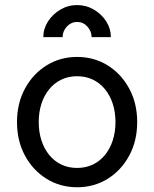

<svg xmlns="http://www.w3.org/2000/svg" viewBox="-20 -748 624 777"><path d="M136.7 -253.9Q136.7 -294.4 147.7 -328.1Q158.7 -361.8 179.2 -387Q199.7 -412.1 228.3 -425.8Q256.8 -439.5 292 -439.5Q327.1 -439.5 355.7 -425.8Q384.3 -412.1 404.8 -387Q425.3 -361.8 436.3 -328.1Q447.3 -294.4 447.3 -253.9Q447.3 -213.9 436.3 -179.9Q425.3 -146 404.8 -120.8Q384.3 -95.7 355.7 -82Q327.1 -68.4 292 -68.4Q256.8 -68.4 228.3 -82Q199.7 -95.7 179.2 -120.8Q158.7 -146 147.7 -179.9Q136.7 -213.9 136.7 -253.9ZM48.8 -253.9Q48.8 -177.7 81.1 -118.2Q113.3 -58.6 168.5 -24.4Q223.6 9.8 292 9.8Q360.8 9.8 415.8 -24.4Q470.7 -58.6 502.9 -118.2Q535.2 -177.7 535.2 -253.9Q535.2 -330.1 502.9 -389.6Q470.7 -449.2 415.8 -483.4Q360.8 -517.6 292 -517.6Q223.6 -517.6 168.5 -483.4Q113.3 -449.2 81.1 -389.6Q48.8 -330.1 48.8 -253.9ZM292 -727.5Q328.6 -727.5 359.9 -709.2Q391.1 -690.9 409.9 -661.4Q428.7 -631.8 428.7 -597.7H350.6Q350.6 -622.1 333.5 -640.6Q316.4 -659.2 292 -659.2Q268.1 -659.2 250.7 -640.6Q233.4 -622.1 233.4 -597.7H155.3Q155.3 -631.8 174.3 -661.4Q193.4 -690.9 224.4 -709.2Q255.4 -727.5 292 -727.5Z"/></svg>

Font: Giphurs SC
Style: Regular
Weight: 400
Version: Version 0.920